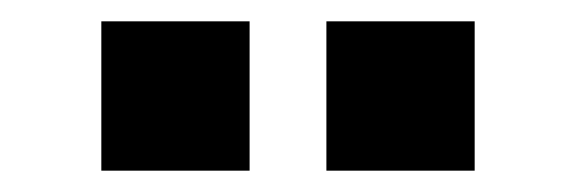

<svg xmlns="http://www.w3.org/2000/svg" viewBox="-20 -749 540 180"><path d="M286 -589V-729H425V-589ZM75 -589V-729H214V-589Z"/></svg>

Font: Nunito Sans 10pt ExtraBold
Style: Regular
Weight: 800
Designer: Vernon Adams
Foundry: Vernon Adams
Version: Version 3.101;gftools[0.9.27]